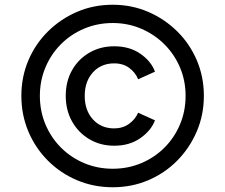

<svg xmlns="http://www.w3.org/2000/svg" viewBox="-20 -777 949 809"><path d="M455 12Q535 12 604.5 -17.5Q674 -47 726.5 -100Q779 -153 809 -223Q839 -293 839 -373Q839 -453 809.5 -522.5Q780 -592 727 -644.5Q674 -697 604.5 -727Q535 -757 455 -757Q374 -757 304.5 -727Q235 -697 182 -644.5Q129 -592 99.5 -522.5Q70 -453 70 -373Q70 -293 99.5 -223Q129 -153 182 -100Q235 -47 305 -17.5Q375 12 455 12ZM455 -66Q391 -66 335 -89.5Q279 -113 237 -155Q195 -197 171.5 -253Q148 -309 148 -373Q148 -437 171.5 -493Q195 -549 237 -591Q279 -633 335 -656.5Q391 -680 455 -680Q519 -680 575 -656Q631 -632 673 -590Q715 -548 738.5 -492.5Q762 -437 762 -373Q762 -309 738.5 -253Q715 -197 673 -155Q631 -113 575 -89.5Q519 -66 455 -66ZM461 -163Q526 -163 571.5 -195Q617 -227 633 -270L562 -302Q550 -274 523.5 -255Q497 -236 461 -236Q406 -236 371.5 -274Q337 -312 337 -373Q337 -434 371.5 -472Q406 -510 461 -510Q499 -510 525 -490.5Q551 -471 562 -443L633 -475Q617 -519 571.5 -550.5Q526 -582 461 -582Q403 -582 356.5 -555Q310 -528 283.5 -481Q257 -434 257 -373Q257 -313 283.5 -265.5Q310 -218 356.5 -190.5Q403 -163 461 -163Z"/></svg>

Font: Plus Jakarta Sans Medium
Style: Regular
Weight: 500
Designer: Gumpita Rahayu
Foundry: Tokotype
Version: Version 2.004; ttfautohint (v1.8.3)